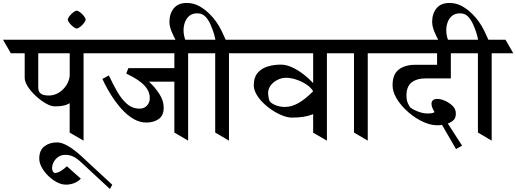

<svg xmlns="http://www.w3.org/2000/svg" viewBox="-74 -921 3426 1274"><path d="M415.5 -403.8 418 -257.8Q397.9 -239.3 370.4 -227.3Q342.8 -215.3 288.1 -215.3Q264.2 -215.3 230.7 -234.4Q197.3 -253.4 165 -283Q132.8 -312.5 111.3 -345.2Q89.8 -377.9 89.8 -405.3V-635.3H179.7V-343.8Q179.7 -317.4 190.9 -305.4Q202.1 -293.5 218.3 -290.3Q234.4 -287.1 249 -287.1Q285.6 -287.1 316.7 -306.4Q347.7 -325.7 367.4 -357.2Q387.2 -388.7 389.2 -424.8ZM406.7 -657.2 459 -567.4H-2L-53.7 -657.2ZM571.8 -657.2 624 -567.4H170.9L118.7 -657.2ZM388.2 -41 388.7 -647.5H480.5V12.2Z M305.2 23.9Q367.2 23.9 470.7 119.6L670.9 304.7L655.3 333L465.8 157.2Q435.1 128.4 411.1 117.4Q387.2 106.4 359.4 106.4Q320.8 106.4 296.1 134.3Q271.5 162.1 271.5 196.3Q271.5 207.5 277.1 217Q282.7 226.6 290.5 226.6Q308.1 226.6 329.8 213.4Q351.6 200.2 369.6 182.1L462.4 264.6Q444.8 283.7 418.5 293.9Q392.1 304.2 363.3 304.2Q334.5 304.2 303.7 288.1Q272.9 272 246.3 246.1Q219.7 220.2 203.1 189.9Q186.5 159.7 186.5 131.3Q186.5 76.7 220.2 50.3Q253.9 23.9 305.2 23.9Z M376 -791Q376 -799.8 387 -814Q397.9 -828.1 412.1 -839.1Q426.3 -850.1 435.1 -850.1Q443.8 -850.1 458 -839.1Q472.2 -828.1 483.2 -814Q494.1 -799.8 494.1 -791Q494.1 -782.2 483.2 -768.1Q472.2 -753.9 458 -742.9Q443.8 -731.9 435.1 -731.9Q426.3 -731.9 412.1 -742.9Q397.9 -753.9 387 -768.1Q376 -782.2 376 -791Z M935.1 -657.2 987.3 -567.4H567.9L516.1 -657.2ZM1266.1 -657.2 1317.9 -567.4H867.7L815.4 -657.2ZM1083 -41.5V-640.1H1174.3V12.2ZM777.8 -468.8H1103V-378.9H914.6Q953.6 -343.3 982.9 -298.3Q1012.2 -253.4 1012.2 -207Q1012.2 -153.8 978.8 -130.9Q945.3 -107.9 897 -107.9Q856.4 -107.9 819.3 -127.9Q782.2 -147.9 749.5 -180.4Q716.8 -212.9 689.2 -251.7Q661.6 -290.5 640.4 -328.6Q619.1 -366.7 605.5 -397.5L648.4 -420.4Q674.3 -365.2 702.9 -314.7Q731.4 -264.2 767.8 -232.2Q804.2 -200.2 853 -200.2Q883.3 -200.2 901.6 -220.7Q919.9 -241.2 919.9 -269.5Q919.9 -301.8 904.3 -327.1Q888.7 -352.5 864.3 -372.3Q839.8 -392.1 813 -407.2Q786.1 -422.4 763.7 -433.1Z M1537.1 -657.2 1588.9 -567.4H1262.2L1210.4 -657.2ZM1177.2 -610.4 1098.6 -642.6Q1078.1 -677.7 1064.2 -712.6Q1050.3 -747.6 1050.3 -776.4Q1050.3 -830.1 1079.1 -865.7Q1107.9 -901.4 1165.5 -901.4Q1209 -901.4 1246.6 -881.1Q1284.2 -860.8 1316.9 -828.1Q1364.7 -780.8 1395.3 -718.5Q1425.8 -656.2 1445.3 -602.5L1358.4 -638.2Q1356 -660.6 1346.4 -694.1Q1336.9 -727.5 1321.8 -760.5Q1306.6 -793.5 1286.6 -813Q1277.8 -821.8 1265.1 -827.1Q1252.4 -832.5 1234.9 -832.5Q1202.1 -832.5 1182.1 -815.7Q1162.1 -798.8 1153.1 -773.2Q1144 -747.6 1144 -721.7Q1144 -690.4 1153.6 -662.4Q1163.1 -634.3 1177.2 -610.4ZM1354 -41.5V-656.2H1445.3V12.2Z M2081.5 -254.4 2089.8 -243.7Q2052.2 -183.6 2000 -162.1Q1947.8 -140.6 1863.3 -140.6Q1835.9 -140.6 1802 -153.6Q1768.1 -166.5 1734.4 -188.5Q1700.7 -210.4 1672.4 -238.3Q1644 -266.1 1627 -296.4Q1609.9 -326.7 1609.9 -355Q1609.9 -406.7 1635 -436.8Q1660.2 -466.8 1701.2 -479.5Q1742.2 -492.2 1790.5 -492.2Q1829.6 -492.2 1874 -469.7Q1918.5 -447.3 1960.2 -411.4Q2002 -375.5 2034.2 -334Q2066.4 -292.5 2081.5 -254.4ZM2003.9 -315.4Q1988.3 -341.8 1957.3 -361.8Q1926.3 -381.8 1890.6 -393.3Q1855 -404.8 1825.2 -404.8Q1794.9 -404.8 1767.3 -391.1Q1739.7 -377.4 1722.4 -354.5Q1705.1 -331.5 1705.1 -303.2Q1705.1 -290.5 1708.5 -272.9Q1711.9 -255.4 1715.3 -250Q1725.1 -234.9 1754.2 -223.1Q1783.2 -211.4 1816.4 -211.4Q1860.8 -211.4 1905.8 -236.8Q1950.7 -262.2 2003.9 -315.4ZM1939 -657.2 1991.2 -567.4H1533.2L1481.4 -657.2ZM2187 -657.2 2239.3 -567.4H1786.6L1734.9 -657.2ZM2003.9 -40.5V-656.7H2095.2V12.2Z M2330.6 -657.2 2382.8 -567.4H2183.1L2131.3 -657.2ZM2458 -657.2 2509.8 -567.4H2310.5L2258.3 -657.2ZM2274.9 -41.5V-656.2H2366.2V12.2Z M2826.2 -613.3 2917.5 -612.8V-400.9H2752Q2690.4 -400.9 2656.7 -373.5Q2623 -346.2 2623 -287.1Q2623 -257.8 2631.8 -237.3Q2640.6 -216.8 2648.4 -208.5Q2655.8 -201.2 2674.6 -191.7Q2693.4 -182.1 2716.6 -175Q2739.7 -168 2759.8 -168Q2773.9 -168 2786.4 -169.2Q2798.8 -170.4 2809.6 -176.8Q2801.8 -189.5 2795.4 -204.3Q2789.1 -219.2 2789.1 -232.4Q2789.1 -246.1 2798.1 -255.4Q2807.1 -264.6 2829.6 -264.6Q2849.6 -264.6 2878.2 -252.4Q2906.7 -240.2 2928.7 -218.8Q2950.7 -197.3 2950.7 -168.9Q2950.7 -139.6 2937 -125.5Q2923.3 -111.3 2897.5 -101.1L2992.2 45.4L2951.7 67.9L2858.9 -92.3Q2851.1 -90.8 2842.8 -90.3Q2834.5 -89.8 2825.7 -89.8Q2776.4 -89.8 2718.8 -119.6Q2661.1 -149.4 2614.3 -196.3Q2577.1 -232.9 2554 -274.2Q2530.8 -315.4 2530.8 -355.5Q2530.8 -426.8 2571.3 -459Q2611.8 -491.2 2684.1 -491.2H2826.2ZM2859.9 -657.2 2912.1 -567.4H2454.1L2402.3 -657.2ZM3009.3 -657.2 3061.5 -567.4H2612.3L2560.5 -657.2Z M3280.3 -657.2 3332 -567.4H3005.4L2953.6 -657.2ZM2920.4 -610.4 2841.8 -642.6Q2821.3 -677.7 2807.4 -712.6Q2793.5 -747.6 2793.5 -776.4Q2793.5 -830.1 2822.3 -865.7Q2851.1 -901.4 2908.7 -901.4Q2952.1 -901.4 2989.7 -881.1Q3027.3 -860.8 3060.1 -828.1Q3107.9 -780.8 3138.4 -718.5Q3168.9 -656.2 3188.5 -602.5L3101.6 -638.2Q3099.1 -660.6 3089.6 -694.1Q3080.1 -727.5 3064.9 -760.5Q3049.8 -793.5 3029.8 -813Q3021 -821.8 3008.3 -827.1Q2995.6 -832.5 2978 -832.5Q2945.3 -832.5 2925.3 -815.7Q2905.3 -798.8 2896.2 -773.2Q2887.2 -747.6 2887.2 -721.7Q2887.2 -690.4 2896.7 -662.4Q2906.2 -634.3 2920.4 -610.4ZM3097.2 -41.5V-656.2H3188.5V12.2Z"/></svg>

Font: Annapurna SIL
Style: Bold
Weight: 700
Designer: Peter Martin, Annie Olsen
Foundry: SIL International
Version: Version 2.000